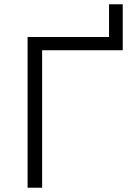

<svg xmlns="http://www.w3.org/2000/svg" viewBox="-20 -878 623 898"><path d="M109 0V-705H490V-858H554V-643H177V0Z"/></svg>

Font: Nunito Sans 8pt Light
Style: Regular
Weight: 300
Version: Version 3.101;gftools[0.9.27]